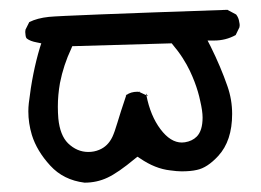

<svg xmlns="http://www.w3.org/2000/svg" viewBox="-20 -386 540 397"><path d="M32.7 -324.7Q32.2 -322.3 32.2 -319.8Q32.2 -317.4 32.7 -314.5Q33.2 -308.1 35.6 -306.2Q42.5 -300.8 56.2 -298.3L65.4 -296.4L62.5 -287.6Q46.9 -235.8 39.6 -172.9Q38.6 -164.1 38.6 -155.8Q38.6 -131.3 45.9 -106.9Q56.2 -73.7 84 -43.5Q111.3 -13.7 154.8 -8.3Q180.2 -8.3 202.1 -18.6Q224.1 -28.8 259.3 -58.1L264.2 -62L269.5 -58.6Q300.8 -37.1 332 -33.7Q346.2 -31.7 355.5 -31.7Q374.5 -31.7 387.2 -34.7Q408.7 -39.1 431.2 -63.5Q460 -94.7 460 -150.4Q460 -180.2 450.2 -208Q436.5 -247.6 415.5 -290L409.2 -302.2H422.9Q446.8 -302.2 467.3 -313.5L475.1 -329.6Q475.6 -331.5 475.6 -334Q475.6 -336.4 474.6 -340.8Q473.6 -349.1 468.3 -356L450.2 -365.7Q107.9 -354 81.1 -351.1Q57.1 -348.6 40.5 -340.3ZM162.6 -71.8Q139.2 -71.8 120.6 -89.8Q104 -106.4 100.6 -141.1Q99.6 -153.3 99.6 -165.5Q99.6 -189.5 104 -214.4Q111.3 -251.5 127.4 -285.6L129.4 -290.5L335 -296.4Q348.6 -280.3 357.7 -266.1Q366.7 -252 372.6 -239.5Q378.4 -227.1 382.3 -216.8Q390.1 -196.3 394 -177.2Q398.9 -156.2 398.9 -143.1Q398.9 -115.7 386.7 -103.5Q377.4 -94.2 362.3 -91.8Q358.9 -91.3 356 -91.3Q332.5 -91.3 311.8 -118.9Q291 -146.5 282.7 -189L268.1 -195.8Q266.1 -196.3 264.2 -196.3Q250.5 -196.3 241.2 -189.5Q228.5 -151.9 222.7 -132.1Q216.8 -112.3 212.4 -103Q203.1 -83.5 185.1 -76.2Q174.8 -71.8 162.6 -71.8ZM241.2 -189.5Q240.7 -188.5 239.7 -188L242.2 -191.4Q241.7 -190.4 241.2 -189.5ZM268.1 -195.8 266.6 -196.8 270 -195.8Q269 -195.8 268.1 -195.8ZM282.7 -189Q282.2 -190.9 281.7 -192.9L286.1 -187ZM201.2 -86.9Q201.2 -86.9 201.2 -86.9Z"/></svg>

Font: NaikaiFont
Style: Light
Weight: 300
Version: Version 1.89